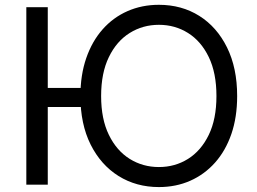

<svg xmlns="http://www.w3.org/2000/svg" viewBox="-20 -757 1052 787"><path d="M335 -396.5V-318.4H112.3V-396.5ZM175.8 -727.5V0H87.9V-727.5ZM631.3 9.8Q538.6 9.8 465.8 -35.6Q393.1 -81.1 351.3 -164.8Q309.6 -248.5 309.6 -363.3Q309.6 -449.7 333.5 -518.8Q357.4 -587.9 400.6 -636.7Q443.8 -685.5 502.7 -711.4Q561.5 -737.3 631.3 -737.3Q724.6 -737.3 796.9 -691.9Q869.1 -646.5 910.6 -562.5Q952.1 -478.5 952.1 -363.3Q952.1 -276.9 928.5 -208Q904.8 -139.2 861.6 -90.6Q818.4 -42 759.8 -16.1Q701.2 9.8 631.3 9.8ZM631.3 -72.3Q697.3 -72.3 750.7 -105.7Q804.2 -139.2 835.7 -204.1Q867.2 -269 867.2 -363.3Q867.2 -458 835.7 -523.2Q804.2 -588.4 750.7 -621.8Q697.3 -655.3 631.3 -655.3Q565.4 -655.3 511.7 -621.8Q458 -588.4 426.3 -523.2Q394.5 -458 394.5 -363.3Q394.5 -269 426.3 -204.1Q458 -139.2 511.7 -105.7Q565.4 -72.3 631.3 -72.3Z"/></svg>

Font: Inter V
Style: 
Weight: 400
Designer: Rasmus Andersson
Foundry: rsms
Version: Version 4.000;git-a3f224843